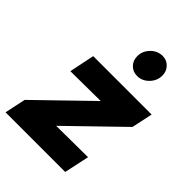

<svg xmlns="http://www.w3.org/2000/svg" viewBox="-241 -870 974 974"><g transform="rotate(45 246.0 -383.0)"><path d="M-20 0 4 -113 281 -382 65 -380 93 -516H512L488 -403L210 -133L437 -135L408 0ZM322 -602Q291 -602 271 -622.5Q251 -643 251 -674Q251 -711 278 -738.5Q305 -766 342 -766Q371 -766 391 -745.5Q411 -725 411 -694Q411 -657 384 -629.5Q357 -602 322 -602Z"/></g></svg>

Font: Red Hat Text
Style: Bold Italic
Weight: 700
Italic angle: -12°
Designer: Pentagram / MCKL
Foundry: Pentagram / MCKL
Version: Version 1.003; Red Hat Text Bold Italic